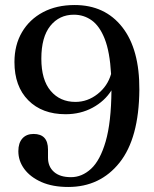

<svg xmlns="http://www.w3.org/2000/svg" viewBox="-20 -732 614 764"><path d="M251.5 12Q189.5 12 145.2 -7.5Q101 -27 77 -59.2Q53 -91.5 53 -130.5Q53 -163 69 -181Q85 -199 113.5 -199Q171 -199 171 -137V-104.5Q171 -69 194.8 -48Q218.5 -27 262.5 -27Q306 -27 342.2 -60.2Q378.5 -93.5 400.5 -169.2Q422.5 -245 423.5 -372.5Q396.5 -329.5 348.5 -303.5Q300.5 -277.5 241 -277.5Q147.5 -277.5 92.5 -333Q37.5 -388.5 37.5 -485Q37.5 -553 67.5 -604Q97.5 -655 151.2 -683.5Q205 -712 277 -712Q397.5 -712 466.5 -624Q535.5 -536 534.5 -374.5Q533 -182 455.8 -85Q378.5 12 251.5 12ZM144.5 -498.5Q144.5 -414 181.8 -370.2Q219 -326.5 280 -326.5Q328.5 -326.5 368.2 -357.8Q408 -389 422 -437.5Q417 -525.5 396.8 -577Q376.5 -628.5 345 -651Q313.5 -673.5 274 -673.5Q216 -673.5 180.2 -629Q144.5 -584.5 144.5 -498.5Z"/></svg>

Font: Fraunces 72pt S050
Style: Regular
Weight: 400
Version: Version 1.000; ttfautohint (v1.8.3)